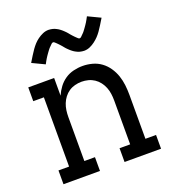

<svg xmlns="http://www.w3.org/2000/svg" viewBox="-137 -863 874 969"><g transform="rotate(-20 300.0 -379.0)"><path d="M38 0V-74H95V-446H38V-520H177V-425Q187 -448 202 -468Q217 -488 237.5 -502Q258 -516 282.5 -522Q307 -528 332 -528Q358 -528 384 -521Q410 -514 431 -498.5Q452 -483 467 -461Q482 -439 490.5 -414Q499 -389 502 -362.5Q505 -336 505 -310V-74H562V0H366V-74H423V-310Q423 -328 420.5 -346Q418 -364 411.5 -380.5Q405 -397 394 -411.5Q383 -426 368 -436Q353 -446 335.5 -450.5Q318 -455 300 -455Q282 -455 264.5 -450.5Q247 -446 232 -436Q217 -426 206 -411.5Q195 -397 188.5 -380.5Q182 -364 179.5 -346Q177 -328 177 -310V-74H234V0ZM367 -597Q361 -597 355.5 -598Q350 -599 345 -600Q340 -601 335.5 -603Q331 -605 326 -607.5Q321 -610 317 -612.5Q313 -615 308.5 -618.5Q304 -622 300 -625.5Q296 -629 292 -633Q288 -637 284.5 -640.5Q281 -644 278 -648Q275 -652 271.5 -656Q268 -660 264 -664.5Q260 -669 256 -673Q252 -677 249 -680Q246 -683 241.5 -687Q237 -691 234 -691Q228 -691 224.5 -687Q221 -683 215.5 -678Q210 -673 208 -670.5Q206 -668 203 -664.5Q200 -661 197 -656.5Q194 -652 190.5 -647.5Q187 -643 183.5 -637.5Q180 -632 176 -626Q172 -620 168.5 -613Q165 -606 161 -599L94 -631Q105 -649 114.5 -664.5Q124 -680 133 -692.5Q142 -705 151.5 -715.5Q161 -726 174 -735.5Q187 -745 202 -751.5Q217 -758 233 -758Q239 -758 244.5 -757Q250 -756 255 -755Q260 -754 264.5 -752Q269 -750 274 -747.5Q279 -745 283 -742.5Q287 -740 291.5 -736.5Q296 -733 300 -729.5Q304 -726 308 -722Q312 -718 315.5 -714.5Q319 -711 322 -707Q325 -703 328.5 -699Q332 -695 336 -690.5Q340 -686 344 -682Q348 -678 351 -675Q354 -672 358.5 -668Q363 -664 366 -664Q372 -664 375.5 -668Q379 -672 384.5 -677Q390 -682 392 -684.5Q394 -687 397 -690.5Q400 -694 403 -698.5Q406 -703 409.5 -707.5Q413 -712 416.5 -717.5Q420 -723 424 -729Q428 -735 431.5 -742Q435 -749 439 -756L506 -724Q495 -706 485.5 -690.5Q476 -675 467 -662.5Q458 -650 448.5 -640Q439 -630 426 -620Q413 -610 398 -603.5Q383 -597 367 -597Z"/></g></svg>

Font: Iosevka Plex Etoile
Style: Regular
Weight: 400
Designer: Belleve Invis
Foundry: Belleve Invis
Version: Version 25.1.1; ttfautohint (v1.8.4)